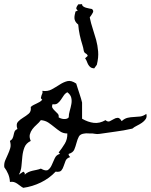

<svg xmlns="http://www.w3.org/2000/svg" viewBox="-50 -857 728 928"><path d="M657.2 -306.6Q661.1 -292 654.3 -281.7Q647.5 -271.5 636.2 -263.7Q625 -255.9 611.8 -249.5Q598.6 -243.2 589.8 -235.4Q545.9 -225.6 510.3 -221.2Q474.6 -216.8 431.6 -210Q418.9 -208 407.7 -210.4Q396.5 -212.9 384.8 -211.9Q377.9 -211.9 372.1 -212.4Q366.2 -212.9 360.4 -211.9Q337.9 -210 331.1 -196.8Q324.2 -183.6 319.8 -166.5Q315.4 -149.4 309.1 -134.3Q302.7 -119.1 282.2 -113.3Q280.3 -108.4 283.7 -104.5Q287.1 -100.6 289.1 -97.7Q272.5 -92.8 267.1 -80.1Q261.7 -67.4 257.8 -54.7Q253.9 -42 246.6 -33.2Q239.3 -24.4 218.8 -27.3Q188.5 4.9 147.5 24.9Q106.4 44.9 62.5 50.8Q54.7 46.9 47.4 41Q40 35.2 32.7 30.3Q25.4 25.4 17.1 22.9Q8.8 20.5 -2 22.5Q-2.9 2 -10.3 -15.6Q-17.6 -33.2 -29.3 -48.8Q-31.2 -66.4 -24.9 -81.5Q-18.6 -96.7 -11.7 -111.3Q-4.9 -126 -0.5 -141.1Q3.9 -156.2 -2 -175.8Q7.8 -181.6 11.2 -189.5Q14.6 -197.3 16.1 -205.6Q17.6 -213.9 20.5 -221.2Q23.4 -228.5 34.2 -233.4Q26.4 -256.8 36.6 -268.1Q46.9 -279.3 61.5 -288.1Q76.2 -296.9 88.9 -307.6Q101.6 -318.4 98.6 -339.8Q104.5 -345.7 112.3 -349.6Q120.1 -353.5 127.4 -356.9Q134.8 -360.4 141.6 -364.3Q148.4 -368.2 154.3 -375Q147.5 -379.9 147.9 -384.8Q148.4 -389.6 150.4 -395Q152.3 -400.4 154.8 -406.2Q157.2 -412.1 154.3 -418Q180.7 -414.1 200.7 -425.3Q220.7 -436.5 238.8 -448.2Q256.8 -460 275.4 -464.8Q293.9 -469.7 318.4 -453.1Q320.3 -446.3 324.7 -433.1Q329.1 -419.9 333.5 -406.2Q337.9 -392.6 341.8 -379.9Q345.7 -367.2 346.7 -361.3Q346.7 -356.4 346.7 -345.7Q346.7 -335 346.7 -322.8Q346.7 -310.5 346.7 -299.8Q346.7 -289.1 346.7 -283.2Q375 -266.6 403.3 -263.2Q431.6 -259.8 460 -276.4Q470.7 -266.6 480.5 -271Q490.2 -275.4 499.5 -281.2Q508.8 -287.1 518.6 -287.6Q528.3 -288.1 538.1 -271.5Q551.8 -284.2 566.4 -287.6Q581.1 -291 596.7 -291.5Q612.3 -292 627.4 -293.9Q642.6 -295.9 657.2 -306.6ZM282.2 -290Q282.2 -304.7 287.1 -321.3Q292 -337.9 294.9 -354Q297.9 -370.1 294.4 -384.8Q291 -399.4 275.4 -411.1Q264.6 -405.3 257.8 -395Q251 -384.8 244.1 -374.5Q237.3 -364.3 228 -357.4Q218.8 -350.6 204.1 -353.5Q199.2 -341.8 204.1 -334.5Q209 -327.1 215.8 -320.8Q222.7 -314.5 229 -307.6Q235.4 -300.8 233.4 -290Q237.3 -287.1 244.1 -284.7Q251 -282.2 258.3 -281.7Q265.6 -281.2 272.5 -283.2Q279.3 -285.2 282.2 -290ZM275.4 -211.9Q255.9 -211.9 241.7 -221.2Q227.5 -230.5 213.4 -242.2Q199.2 -253.9 184.1 -264.2Q168.9 -274.4 147.5 -276.4Q138.7 -264.6 127 -254.4Q115.2 -244.1 106.4 -232.4Q97.7 -220.7 94.2 -207Q90.8 -193.4 98.6 -175.8Q76.2 -165 68.4 -145Q60.5 -125 58.1 -101.6Q55.7 -78.1 53.7 -54.7Q51.8 -31.2 41 -12.7L62.5 -27.3Q66.4 -25.4 68.8 -21.5Q71.3 -17.6 69.3 -12.7Q77.1 -20.5 86.9 -24.9Q96.7 -29.3 106.9 -31.7Q117.2 -34.2 127.4 -36.1Q137.7 -38.1 147.5 -42Q171.9 -28.3 182.6 -36.1Q193.4 -43.9 200.2 -59.6Q207 -75.2 214.8 -92.3Q222.7 -109.4 240.2 -113.3L233.4 -120.1Q250 -140.6 263.2 -162.6Q276.4 -184.6 275.4 -211.9ZM394.5 -813.5Q403.3 -805.7 399.4 -797.4Q395.5 -789.1 387.7 -778.3Q385.7 -776.4 385.3 -775.4Q384.8 -774.4 383.8 -772.5Q389.6 -744.1 398.4 -717.8Q407.2 -691.4 414.6 -664.6Q421.9 -637.7 424.3 -608.4Q426.8 -579.1 418 -543.9L405.3 -526.4Q393.6 -527.3 387.2 -532.2Q380.9 -537.1 377 -543.9Q373 -550.8 370.1 -559.1Q367.2 -567.4 361.3 -575.2Q363.3 -577.1 367.7 -581.1Q372.1 -585 374 -586.9Q372.1 -594.7 364.3 -598.6Q356.4 -602.5 354.5 -613.3Q353.5 -620.1 352.1 -626Q350.6 -631.8 348.6 -638.7Q340.8 -663.1 335.4 -688Q330.1 -712.9 328.1 -738.3Q314.5 -749 311 -761.7Q307.6 -774.4 313.5 -794.9Q314.5 -796.9 314 -797.9Q313.5 -798.8 314.5 -800.8L326.2 -806.6Q317.4 -812.5 318.8 -818.8Q320.3 -825.2 328.1 -835.9L346.7 -836.9Q346.7 -830.1 352.1 -826.2Q357.4 -822.3 365.2 -819.8Q373 -817.4 381.3 -815.9Q389.6 -814.5 394.5 -813.5Z"/></svg>

Font: Homemade Apple
Style: Regular
Weight: 400
Designer: Font Diner, Inc
Foundry: Font Diner, Inc
Version: Version 1.000